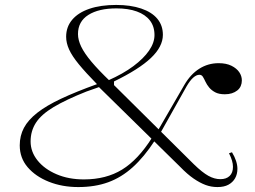

<svg xmlns="http://www.w3.org/2000/svg" viewBox="-20 -743 1034 778"><path d="M297 15Q232 15 178 -6.5Q124 -28 92 -65.5Q60 -103 60 -154Q60 -193 77 -225Q94 -257 131 -286Q168 -315 227.5 -343Q287 -371 373 -402Q327 -449 299.5 -482.5Q272 -516 260 -542.5Q248 -569 248 -594Q248 -634 272.5 -663Q297 -692 342.5 -707.5Q388 -723 451 -723Q509 -723 552 -708.5Q595 -694 617.5 -667Q640 -640 640 -602Q640 -554 591.5 -508Q543 -462 442 -413V-394L418 -417Q479 -444 520.5 -475Q562 -506 584 -538Q606 -570 606 -601Q606 -636 587.5 -660Q569 -684 534.5 -696.5Q500 -709 452 -709Q380 -709 338 -682.5Q296 -656 296 -605Q296 -581 309 -554Q322 -527 350.5 -493Q379 -459 426 -414L766 -77Q800 -44 824.5 -30.5Q849 -17 873 -17Q897 -17 910.5 -30Q924 -43 924 -67Q924 -79 920 -92.5Q916 -106 908 -122L920 -126Q931 -108 936.5 -91Q942 -74 942 -59Q942 -37 932.5 -20.5Q923 -4 905.5 5.5Q888 15 861 15Q836 15 813 6.5Q790 -2 764.5 -19.5Q739 -37 710 -67L381 -390L330 -372Q247 -339 197 -309Q147 -279 125.5 -245.5Q104 -212 104 -170Q104 -128 132 -93Q160 -58 209 -37Q258 -16 320 -16Q410 -16 475 -56Q540 -96 596 -185L607 -173Q564 -107 518 -65.5Q472 -24 418.5 -4.5Q365 15 297 15ZM891 -361Q867 -361 852 -369Q837 -377 827.5 -388.5Q818 -400 812.5 -412Q807 -424 802 -432Q797 -440 788 -440Q776 -440 763 -428.5Q750 -417 736 -393L631 -206L621 -216L727 -399Q752 -442 787.5 -464.5Q823 -487 866 -487Q897 -487 918 -476.5Q939 -466 949.5 -450.5Q960 -435 960 -417Q960 -405 955.5 -394.5Q951 -384 941.5 -376.5Q932 -369 919.5 -365Q907 -361 891 -361Z"/></svg>

Font: Kalnia SemiExpanded ExtraLight
Style: Regular
Weight: 250
Width: 6
Designer: Frida Medrano
Foundry: Frida Medrano
Version: Version 1.105